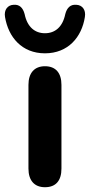

<svg xmlns="http://www.w3.org/2000/svg" viewBox="-65 -775 376 803"><path d="M123 8C169 8 192 -20 192 -70V-420C192 -470 168 -498 123 -498C79 -498 54 -470 54 -420V-70C54 -20 79 8 123 8ZM123 -552C220 -552 277 -620 290 -704C295 -734 279 -754 254 -755C230 -757 215 -743 208 -716C197 -662 165 -636 123 -636C81 -636 49 -662 38 -716C31 -743 16 -757 -8 -755C-33 -754 -49 -734 -44 -704C-30 -620 26 -552 123 -552Z"/></svg>

Font: SN Pro
Style: Bold
Weight: 700
Designer: Tobias Whetton
Foundry: Supernotes
Version: Version 1.003;Glyphs 3.3 (3324)